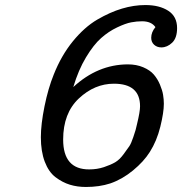

<svg xmlns="http://www.w3.org/2000/svg" viewBox="-20 -726 718 757"><path d="M141.1 -185.1Q141.1 -235.8 155.5 -306.9Q169.9 -377.9 191.9 -432.1Q221.7 -507.3 267.3 -563.2Q313 -619.1 363.5 -648.7Q414.1 -678.2 460.9 -692.1Q507.8 -706.1 553.2 -706.1Q608.4 -706.1 643.3 -683.6Q678.2 -661.1 678.2 -615.2Q678.2 -576.2 658.7 -557.6Q639.2 -539.1 616.2 -539.1Q599.1 -539.1 587.6 -549.6Q576.2 -560.1 576.2 -577.1Q576.2 -599.1 592.8 -619.1Q576.7 -642.1 540 -642.1Q519 -642.1 497.1 -637.9Q475.1 -633.8 441.7 -617.9Q408.2 -602.1 378.7 -575.9Q349.1 -549.8 319.1 -500Q289.1 -450.2 269 -382.8Q365.2 -471.7 483.9 -472.2Q518.1 -472.2 544.9 -460.7Q571.8 -449.2 586.4 -432.1Q601.1 -415 610.6 -392.6Q620.1 -370.1 623 -352.1Q626 -334 626 -316.9Q626 -282.7 612.1 -226.3Q598.1 -169.9 570.8 -127Q546.9 -88.9 504.4 -54Q461.9 -19 415 -2.9Q372.1 11.2 318.8 11.2Q284.7 11.2 255.4 2.2Q226.1 -6.8 199 -27.3Q171.9 -47.9 156.5 -88.4Q141.1 -128.9 141.1 -185.1ZM229 -175.8Q229 -57.6 332 -58.1Q362.8 -58.1 389.9 -67.1Q417 -76.2 434.1 -86.2Q451.2 -96.2 467 -117.7Q482.9 -139.2 490 -149.7Q497.1 -160.2 505.6 -185.5Q514.2 -210.9 514.6 -213.4Q515.1 -215.8 520 -235.8Q532.2 -285.6 532.2 -307.1Q532.2 -396 429.2 -396Q353 -396 291 -337.9Q229 -279.8 229 -175.8Z"/></svg>

Font: CMU Concrete
Style: BoldItalic
Weight: 700
Italic angle: -14.04°
Version: Version 0.7.0